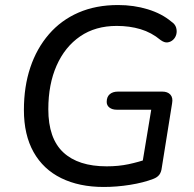

<svg xmlns="http://www.w3.org/2000/svg" viewBox="-20 -734 769 763"><path d="M392 9Q295 9 223.5 -26Q152 -61 113.5 -129.5Q75 -198 75 -297Q75 -390 100.5 -466Q126 -542 174.5 -598Q223 -654 292 -684Q361 -714 449 -714Q512 -714 567.5 -697Q623 -680 661 -648Q676 -638 680 -624Q684 -610 680.5 -597Q677 -584 667.5 -575.5Q658 -567 645.5 -565.5Q633 -564 618 -575Q582 -605 538.5 -618Q495 -631 444 -631Q359 -631 298.5 -589.5Q238 -548 205 -473.5Q172 -399 172 -300Q172 -184 231.5 -128.5Q291 -73 404 -73Q451 -73 491 -81.5Q531 -90 568 -103L541 -57L581 -298H444Q426 -298 415 -306.5Q404 -315 404 -329Q404 -349 416 -359.5Q428 -370 449 -370H625Q646 -370 657 -358Q668 -346 664 -324L623 -68Q621 -50 613 -39.5Q605 -29 589 -23Q550 -8 497 0.5Q444 9 392 9Z"/></svg>

Font: Nunito ExtraLight Medium
Style: Italic
Weight: 500
Italic angle: -9°
Version: Version 3.602